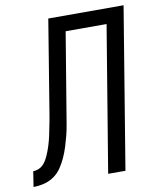

<svg xmlns="http://www.w3.org/2000/svg" viewBox="-123 -800 707 864"><g transform="rotate(-10 230.5 -367.5)"><path d="M-40 0 -29 -70Q-18 -70 -6 -74.5Q6 -79 14.5 -87Q23 -95 29.5 -105.5Q36 -116 41 -127Q46 -138 50 -149Q54 -160 57.5 -171Q61 -182 64 -193.5Q67 -205 69.5 -216.5Q72 -228 74 -239Q76 -250 78.5 -261.5Q81 -273 83 -284Q85 -295 87 -307L157 -735H501L380 0H301L411 -665H224L163 -297Q159 -273 155 -249Q151 -225 145 -201.5Q139 -178 131.5 -154Q124 -130 114 -107.5Q104 -85 89.5 -63Q75 -41 54 -26.5Q33 -12 8.5 -6Q-16 0 -40 0Z"/></g></svg>

Font: Iosevka Fixed
Style: Italic
Weight: 400
Italic angle: -9°
Monospace: yes
Designer: Belleve Invis
Foundry: Belleve Invis
Version: Version 33.2.4